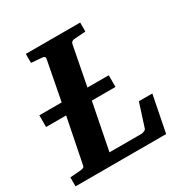

<svg xmlns="http://www.w3.org/2000/svg" viewBox="-172 -797 888 923"><g transform="rotate(-30 272.5 -335.5)"><path d="M-15.1 0V-49.8L42 -54.2Q56.2 -55.7 60.8 -58.6Q65.4 -61.5 66.9 -70.8L116.2 -317.9H4.9V-382.8H128.9L170.9 -601.1Q174.3 -614.3 154.8 -616.2L96.2 -621.1V-670.9H397.9V-621.1L333 -616.2Q326.7 -615.7 321.5 -612.3Q316.4 -608.9 314 -600.1L272 -382.8H390.1V-317.9H258.8L208 -60.1H383.8Q391.6 -60.1 400.9 -64Q410.2 -67.9 412.1 -74.2L453.1 -202.1H527.8L487.8 0Z"/></g></svg>

Font: Charis
Style: Bold Italic
Weight: 700
Italic angle: -11°
Designer: Walt Agee, Miriam Martin, Annie Olsen, Victor Gaultney, Lorna Priest, Alan Ward, Bob Hallissy, Martin Hosken, Sharon Cor
Foundry: SIL Global
Version: Version 7.000